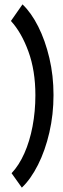

<svg xmlns="http://www.w3.org/2000/svg" viewBox="-20 -755 290 879"><path d="M80 104 33 38Q67 2 91.5 -53Q116 -108 129 -176.5Q142 -245 142 -319Q142 -432 110 -519.5Q78 -607 30 -659L83 -735Q123 -697 155 -633.5Q187 -570 206 -489.5Q225 -409 225 -320Q225 -231 206 -148.5Q187 -66 154 -0.5Q121 65 80 104Z"/></svg>

Font: Inconsolata UltraCondensed ExtraBold
Style: Regular
Weight: 800
Width: 1
Monospace: yes
Designer: Raph Levien, Cyreal, Brenton Simpson
Foundry: Raph Levien, Cyreal, Google
Version: Version 3.001; ttfautohint (v1.8.2.53-6de2)